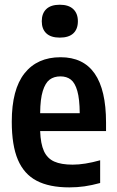

<svg xmlns="http://www.w3.org/2000/svg" viewBox="-20 -802 505 832"><path d="M439.5 -234H154Q156 -178.5 170.5 -147Q185 -115.5 215 -102Q245 -88.5 295 -88.5Q346.5 -88.5 414 -107.5V-9Q377.5 1 345.8 5.5Q314 10 280.5 10Q193.5 10 138.8 -18.8Q84 -47.5 57.5 -109.8Q31 -172 31 -274.5Q31 -414.5 86.2 -484.2Q141.5 -554 242.5 -554Q439.5 -554 439.5 -271ZM154 -311.5H325.5Q325 -373 315 -408Q305 -443 287 -457Q269 -471 242 -471Q214 -471 195.2 -457Q176.5 -443 165.5 -408Q154.5 -373 154 -311.5ZM161 -710Q161 -744 180.8 -762.8Q200.5 -781.5 239 -781.5Q277.5 -781.5 297.5 -762.5Q317.5 -743.5 317.5 -710Q317.5 -676 297.8 -657.5Q278 -639 239 -639Q200.5 -639 180.8 -657.5Q161 -676 161 -710Z"/></svg>

Font: Encode Sans Condensed SemiBold
Style: Regular
Weight: 600
Width: 3
Designer: Multiple Designers
Foundry: Impallari Type
Version: Version 2.000